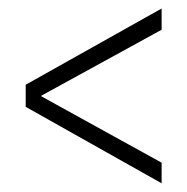

<svg xmlns="http://www.w3.org/2000/svg" viewBox="-20 -484 441 452"><path d="M360.5 -52.5 40.5 -232.5V-284.5L360.5 -464V-414L76 -258L360.5 -101Z"/></svg>

Font: Didactic
Style: Regular
Weight: 400
Designer: Tyler Finck
Foundry: Etcetera Type Co
Version: Version 3.007;FEAKit 1.0